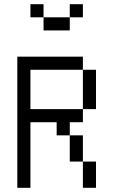

<svg xmlns="http://www.w3.org/2000/svg" viewBox="-20 -895 540 915"><path d="M187.5 -812.5H125V-875H187.5ZM62.5 -625H375V-562.5H125V-375H375V-312.5H312.5V-250H250V-312.5H125V0H62.5ZM187.5 -812.5H312.5V-750H187.5ZM312.5 -250H375V-125H312.5ZM312.5 -875H375V-812.5H312.5ZM375 -125H437.5V0H375ZM375 -562.5H437.5V-375H375Z"/></svg>

Font: ChillBitmapSE 16px
Style: Regular
Weight: 400
Designer: Designed by Warren2060
Foundry: ChillType
Version: Version 1.000